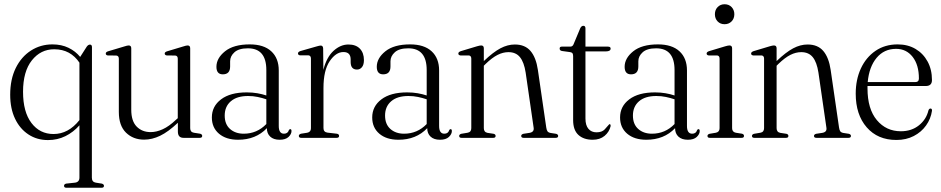

<svg xmlns="http://www.w3.org/2000/svg" viewBox="-20 -649 4432 904"><path d="M293 235Q281.5 235 281.5 226Q281.5 218 291.5 215.5L333.5 211Q354 208 354 187V-59Q325.5 -26.5 288 -8Q250.5 10.5 206 10.5Q154 10.5 113.8 -16Q73.5 -42.5 50.8 -90.2Q28 -138 28 -203Q28 -275.5 54.2 -328.8Q80.5 -382 125.8 -411Q171 -440 227 -440Q269.5 -440 302.5 -424Q335.5 -408 357.5 -381L388.5 -429.5Q395.5 -439 403.5 -439Q413 -439 413 -427L412.5 187.5Q412.5 208 431 211L459.5 215.5Q469.5 218.5 469.5 226Q469.5 235 458 235ZM88.5 -217Q88.5 -122 128 -70Q167.5 -18 232 -18Q302 -18 354 -83.5V-354Q333.5 -384.5 304 -400.8Q274.5 -417 235 -417Q171.5 -417 130 -364.8Q88.5 -312.5 88.5 -217Z M539.5 -122V-372.5Q539.5 -386.5 527.5 -387.5L487 -388Q478 -389.5 478 -397Q478 -404 489 -407.5L566 -430.5Q579.5 -435 586 -435Q598 -435 598 -421.5V-132.5Q598 -79 623.5 -53Q649 -27 689.5 -27Q716.5 -27 746.2 -40.5Q776 -54 808.5 -85L817 -92.5V-372.5Q817 -386.5 805 -387.5L765 -388Q755.5 -389.5 755.5 -397Q755.5 -404 767 -407.5L843.5 -430.5Q857 -435 863.5 -435Q875.5 -435 875.5 -421.5V-45.5Q875.5 -27 893 -24L922 -19.5Q932 -17 932 -9Q932 0 920.5 0H844Q817.5 0 817.5 -29.5V-71Q772 -28 734 -9.8Q696 8.5 658.5 8.5Q607 8.5 573.2 -24.5Q539.5 -57.5 539.5 -122Z M977.5 -96Q977.5 -148.5 1020.8 -181.2Q1064 -214 1142 -214Q1168.5 -214 1191.5 -210Q1214.5 -206 1234 -199.5V-319Q1234 -421.5 1147.5 -421.5Q1104.5 -421.5 1084 -403Q1063.5 -384.5 1063.5 -360.5V-336Q1063.5 -299 1029 -299Q999 -299 999 -334.5Q999 -375 1039.5 -407.5Q1080 -440 1156 -440Q1222 -440 1257.2 -407.5Q1292.5 -375 1292.5 -317V-56Q1292.5 -19.5 1317 -19.5Q1335 -19.5 1340 -36Q1342.5 -41 1346.5 -41Q1352.5 -41 1352.5 -32Q1352.5 -17.5 1338.5 -4.2Q1324.5 9 1296.5 9Q1268 9 1252.2 -5.8Q1236.5 -20.5 1236.5 -45.5Q1184.5 9 1101 9Q1044.5 9 1011 -19.5Q977.5 -48 977.5 -96ZM1038 -105Q1038 -64 1063 -41.8Q1088 -19.5 1127.5 -19.5Q1190 -19.5 1234 -65V-181.5Q1214.5 -188 1193.2 -192.5Q1172 -197 1148 -197Q1095.5 -197 1066.8 -172.2Q1038 -147.5 1038 -105Z M1501.5 -420.5 1502.5 -320Q1517.5 -379.5 1550.2 -409.5Q1583 -439.5 1620.5 -439.5Q1655.5 -439.5 1674.5 -419.8Q1693.5 -400 1693.5 -366Q1693.5 -344 1684.2 -332.8Q1675 -321.5 1661 -321.5Q1631.5 -321.5 1631 -356V-369Q1631 -404 1597 -404Q1561.5 -404 1532.2 -360.8Q1503 -317.5 1503 -234.5V-46Q1503 -27 1522 -24.5L1565.5 -19.5Q1576.5 -18 1576.5 -9Q1576.5 0 1565 0H1398.5Q1387 0 1387 -9Q1387 -16.5 1397.5 -19.5L1426.5 -24Q1444 -27.5 1444 -45V-373Q1444 -387 1432.5 -388.5H1392Q1383 -390 1383 -397.5Q1383 -404.5 1394 -408.5L1471 -430.5Q1484.5 -434.5 1490 -434.5Q1501 -434.5 1501.5 -420.5Z M1732.5 -96Q1732.5 -148.5 1775.8 -181.2Q1819 -214 1897 -214Q1923.5 -214 1946.5 -210Q1969.5 -206 1989 -199.5V-319Q1989 -421.5 1902.5 -421.5Q1859.5 -421.5 1839 -403Q1818.5 -384.5 1818.5 -360.5V-336Q1818.5 -299 1784 -299Q1754 -299 1754 -334.5Q1754 -375 1794.5 -407.5Q1835 -440 1911 -440Q1977 -440 2012.2 -407.5Q2047.5 -375 2047.5 -317V-56Q2047.5 -19.5 2072 -19.5Q2090 -19.5 2095 -36Q2097.5 -41 2101.5 -41Q2107.5 -41 2107.5 -32Q2107.5 -17.5 2093.5 -4.2Q2079.5 9 2051.5 9Q2023 9 2007.2 -5.8Q1991.5 -20.5 1991.5 -45.5Q1939.5 9 1856 9Q1799.5 9 1766 -19.5Q1732.5 -48 1732.5 -96ZM1793 -105Q1793 -64 1818 -41.8Q1843 -19.5 1882.5 -19.5Q1945 -19.5 1989 -65V-181.5Q1969.5 -188 1948.2 -192.5Q1927 -197 1903 -197Q1850.5 -197 1821.8 -172.2Q1793 -147.5 1793 -105Z M2258 -421.5V-361V-361.5Q2302 -403.5 2336 -421.5Q2370 -439.5 2404 -439.5Q2452 -439.5 2478 -408.8Q2504 -378 2512.5 -320L2552 -48.5Q2553.5 -37.5 2557.5 -31.2Q2561.5 -25 2572.5 -23L2598.5 -19Q2608 -16 2608 -9Q2608 0 2596.5 0H2445.5Q2434 0 2434 -9Q2434 -16 2444 -19L2473.5 -23.5Q2496 -27.5 2492.5 -48L2455 -307Q2447.5 -356 2428.2 -379.8Q2409 -403.5 2374 -403.5Q2348.5 -403.5 2322.8 -390.5Q2297 -377.5 2266.5 -348L2258 -339.5V-45.5Q2258 -27 2275 -23.5L2304.5 -19Q2313.5 -16.5 2313.5 -9Q2313.5 0 2302.5 0H2153Q2142 0 2142 -9Q2142 -16 2151.5 -19L2181.5 -24Q2199 -27 2199 -45.5V-373Q2199 -386.5 2187.5 -388H2147.5Q2138 -389.5 2138 -397Q2138 -404 2149 -408L2225.5 -431Q2239 -435 2245.5 -435Q2258 -435 2258 -421.5Z M2665 -403.5 2625.5 -409Q2615 -411 2615 -420.5Q2615 -429.5 2625 -429.5H2665.5Q2677 -429.5 2681.5 -443L2712 -516Q2717.5 -527.5 2726.5 -527.5Q2736.5 -527.5 2736.5 -515.5V-429.5H2842Q2855 -429.5 2855 -420.5Q2855 -407 2832.5 -407H2736.5V-91Q2736.5 -59 2750.5 -42.5Q2764.5 -26 2788.5 -26Q2814 -26 2826.8 -39.5Q2839.5 -53 2848.5 -64Q2855.5 -66.5 2855 -55Q2848.5 -27.5 2826.5 -9.2Q2804.5 9 2770.5 9Q2728 9 2703.2 -13.8Q2678.5 -36.5 2678.5 -83.5V-384Q2678.5 -392.5 2676 -397.2Q2673.5 -402 2665 -403.5Z M2899.5 -96Q2899.5 -148.5 2942.8 -181.2Q2986 -214 3064 -214Q3090.5 -214 3113.5 -210Q3136.5 -206 3156 -199.5V-319Q3156 -421.5 3069.5 -421.5Q3026.5 -421.5 3006 -403Q2985.5 -384.5 2985.5 -360.5V-336Q2985.5 -299 2951 -299Q2921 -299 2921 -334.5Q2921 -375 2961.5 -407.5Q3002 -440 3078 -440Q3144 -440 3179.2 -407.5Q3214.5 -375 3214.5 -317V-56Q3214.5 -19.5 3239 -19.5Q3257 -19.5 3262 -36Q3264.5 -41 3268.5 -41Q3274.5 -41 3274.5 -32Q3274.5 -17.5 3260.5 -4.2Q3246.5 9 3218.5 9Q3190 9 3174.2 -5.8Q3158.5 -20.5 3158.5 -45.5Q3106.5 9 3023 9Q2966.5 9 2933 -19.5Q2899.5 -48 2899.5 -96ZM2960 -105Q2960 -64 2985 -41.8Q3010 -19.5 3049.5 -19.5Q3112 -19.5 3156 -65V-181.5Q3136.5 -188 3115.2 -192.5Q3094 -197 3070 -197Q3017.5 -197 2988.8 -172.2Q2960 -147.5 2960 -105Z M3391.5 -535Q3371.5 -535 3358.8 -548.2Q3346 -561.5 3346 -582Q3346 -602.5 3359 -615.8Q3372 -629 3391.5 -629Q3412 -629 3424.8 -615.5Q3437.5 -602 3437.5 -582Q3437.5 -561.5 3424.5 -548.2Q3411.5 -535 3391.5 -535ZM3427 -421.5V-45.5Q3427 -27.5 3444.5 -24L3473.5 -19.5Q3483 -17 3483 -9Q3483 0 3472 0H3322Q3311 0 3311 -9Q3311 -16 3320.5 -19L3350.5 -24Q3368 -27.5 3368 -45.5V-373Q3368 -386.5 3356.5 -388H3316.5Q3307 -389.5 3307 -397Q3307 -404 3318 -408L3394.5 -431Q3408 -435 3414.5 -435Q3427 -435 3427 -421.5Z M3636.5 -421.5V-361V-361.5Q3680.5 -403.5 3714.5 -421.5Q3748.5 -439.5 3782.5 -439.5Q3830.5 -439.5 3856.5 -408.8Q3882.5 -378 3891 -320L3930.5 -48.5Q3932 -37.5 3936 -31.2Q3940 -25 3951 -23L3977 -19Q3986.5 -16 3986.5 -9Q3986.5 0 3975 0H3824Q3812.5 0 3812.5 -9Q3812.5 -16 3822.5 -19L3852 -23.5Q3874.5 -27.5 3871 -48L3833.5 -307Q3826 -356 3806.8 -379.8Q3787.5 -403.5 3752.5 -403.5Q3727 -403.5 3701.2 -390.5Q3675.5 -377.5 3645 -348L3636.5 -339.5V-45.5Q3636.5 -27 3653.5 -23.5L3683 -19Q3692 -16.5 3692 -9Q3692 0 3681 0H3531.5Q3520.5 0 3520.5 -9Q3520.5 -16 3530 -19L3560 -24Q3577.5 -27 3577.5 -45.5V-373Q3577.5 -386.5 3566 -388H3526Q3516.5 -389.5 3516.5 -397Q3516.5 -404 3527.5 -408L3604 -431Q3617.5 -435 3624 -435Q3636.5 -435 3636.5 -421.5Z M4368 -272Q4368 -244 4338.5 -244H4064.5Q4064.5 -238.5 4064.5 -233Q4064.5 -136 4108.5 -83.5Q4152.5 -31 4221.5 -31Q4272 -31 4306.8 -59Q4341.5 -87 4351.5 -129.5Q4355 -138 4361 -138Q4369 -138 4368 -127Q4362.5 -89.5 4340.2 -58.2Q4318 -27 4282.2 -8.5Q4246.5 10 4200.5 10Q4112.5 10 4060.8 -49.5Q4009 -109 4009 -208Q4009 -274 4033.2 -326.5Q4057.5 -379 4102 -409.5Q4146.5 -440 4206.5 -440Q4254.5 -440 4290.8 -418.5Q4327 -397 4347.5 -359.2Q4368 -321.5 4368 -272ZM4199 -419Q4142.5 -419 4107.2 -376.5Q4072 -334 4065.5 -262.5H4289Q4306.5 -262.5 4306.5 -279.5Q4306.5 -343.5 4277 -381.2Q4247.5 -419 4199 -419Z"/></svg>

Font: Fraunces 144pt Soft Light
Style: Regular
Weight: 300
Version: Version 1.000;[0bf87f6ff]